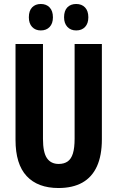

<svg xmlns="http://www.w3.org/2000/svg" viewBox="-20 -935 589 965"><path d="M492 -235Q492 -153 467 -98.5Q442 -44 393.5 -17Q345 10 274 10Q170 10 114 -50Q58 -110 58 -232V-714H196V-237Q196 -169 216 -140Q236 -111 275 -111Q302 -111 320 -123.5Q338 -136 346.5 -164Q355 -192 355 -238V-714H492ZM125 -848Q125 -881 141.5 -898Q158 -915 185 -915Q213 -915 229.5 -897.5Q246 -880 246 -848Q246 -817 229.5 -799.5Q213 -782 185 -782Q158 -782 141.5 -799.5Q125 -817 125 -848ZM302 -848Q302 -881 318.5 -898Q335 -915 363 -915Q391 -915 407.5 -897.5Q424 -880 424 -848Q424 -817 407.5 -799.5Q391 -782 363 -782Q335 -782 318.5 -800Q302 -818 302 -848Z"/></svg>

Font: Noto Sans Display ExtraCondensed
Style: Regular
Weight: 400
Width: 2
Version: Version 2.003